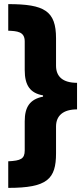

<svg xmlns="http://www.w3.org/2000/svg" viewBox="-20 -744 407 932"><path d="M20 39V168C210 168 252 125 252 0V-130C252 -182 286 -213 354 -213V-342C284 -342 252 -373 252 -425V-558C252 -691 196 -724 20 -724V-595C63 -593 100 -591 100 -543V-404C100 -330 126 -292 189 -281V-275C125 -262 100 -225 100 -155V-14C100 27 81 36 20 39Z"/></svg>

Font: Noto Sans Myanmar UI ExtraCondensed Black
Style: Regular
Weight: 900
Width: 2
Designer: Monotype Design Team
Foundry: Monotype Imaging Inc.
Version: Version 2.103